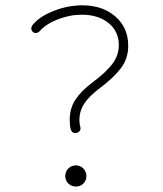

<svg xmlns="http://www.w3.org/2000/svg" viewBox="-20 -702 609 718"><path d="M101.1 -584.5Q95.2 -592.3 97.7 -600.1Q100.1 -607.9 105.5 -612.8Q131.3 -642.1 183.1 -662.1Q234.9 -682.1 288.1 -682.1Q363.3 -682.1 411.4 -640.4Q459.5 -598.6 459.5 -530.8Q459.5 -482.4 431.6 -446.3Q403.8 -410.2 353.5 -372.6Q313.5 -342.8 295.2 -314.7Q276.9 -286.6 276.9 -252.4Q276.9 -237.3 280.3 -227.1Q282.7 -218.8 278.1 -212.4Q273.4 -206.1 266.6 -205.1Q250 -201.7 244.6 -218.3Q240.7 -231 240.7 -253.4Q240.7 -296.9 262.2 -329.6Q283.7 -362.3 326.2 -394Q375.5 -430.7 399.9 -462.6Q424.3 -494.6 424.3 -533.2Q424.3 -585 385.7 -616Q347.2 -647 286.1 -647Q240.2 -647 195.6 -629.4Q150.9 -611.8 127.9 -585Q122.1 -579.1 114 -578.6Q106 -578.1 101.1 -584.5ZM303.2 -43.5Q303.2 -27.3 292 -15.9Q280.8 -4.4 263.7 -4.4Q247.6 -4.4 235.8 -15.6Q224.1 -26.9 224.1 -43.5Q224.1 -60.5 235.6 -72Q247.1 -83.5 263.7 -83.5Q280.8 -83.5 292 -71.5Q303.2 -59.6 303.2 -43.5Z"/></svg>

Font: Mikhak-FD ExtraLight
Style: Regular
Weight: 200
Designer: Amin Abedi
Version: Version 3.2